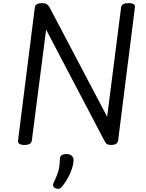

<svg xmlns="http://www.w3.org/2000/svg" viewBox="-20 -910 928 1224"><path d="M136 14Q92 14 95 -14L202 -863Q204 -877 216 -883.5Q228 -890 250 -890Q268 -890 278 -883.5Q288 -877 296 -863L663 -166L752 -863Q754 -877 766 -883.5Q778 -890 800 -890Q844 -890 840 -863L733 -14Q731 0 719.5 7Q708 14 687 14Q671 14 662.5 9Q654 4 645 -14L274 -721L183 -14Q181 0 169.5 7Q158 14 136 14ZM333 290Q321 284 319 274.5Q317 265 323 252Q337 223 345.5 200.5Q354 178 357.5 155.5Q361 133 362 103Q363 86 373.5 79Q384 72 403 72Q426 72 437.5 83Q449 94 449 113Q448 138 438.5 166Q429 194 414 222Q399 250 380 274Q369 289 358.5 292.5Q348 296 333 290Z"/></svg>

Font: Playwrite GB S
Style: Italic
Weight: 400
Italic angle: -7°
Designer: Veronika Burian, José Scaglione
Foundry: TypeTogether
Version: Version 1.000